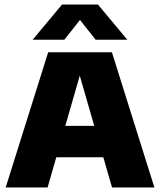

<svg xmlns="http://www.w3.org/2000/svg" viewBox="-20 -825 704 845"><path d="M5 0 192 -595H472.5L659.5 0H473L322.5 -521.5H339.5L189.5 0ZM164 -133 203.5 -271H459.5L499 -133ZM123.5 -650 253 -805H411L540.5 -650H401L318 -755H346L263 -650Z"/></svg>

Font: Encode Sans SC ExtraBold
Style: Regular
Weight: 800
Version: Version 3.002